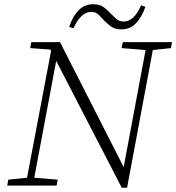

<svg xmlns="http://www.w3.org/2000/svg" viewBox="-20 -872 828 902"><path d="M551 -646 557 -674H788L783 -646L698 -637L577 10H552L244 -586L141 -37L251 -28L246 0H14L19 -28L107 -37L220 -633L217 -639L122 -646L127 -674H262L561 -87L664 -637ZM305 -746Q322 -796 349.5 -824Q377 -852 417 -852Q446 -852 463 -841Q480 -830 495 -813Q512 -797 525.5 -784Q539 -771 561 -771Q585 -771 605 -789Q625 -807 643 -847L663 -840Q646 -791 618.5 -762.5Q591 -734 551 -734Q521 -734 504.5 -745.5Q488 -757 472 -773Q456 -790 443 -803Q430 -816 408 -816Q360 -816 325 -739Z"/></svg>

Font: Source Serif Pro Light
Style: Italic
Weight: 300
Italic angle: -12°
Designer: Frank Grießhammer
Foundry: Adobe Systems Incorporated
Version: Version 3.001;hotconv 1.0.111;makeotfexe 2.5.65597